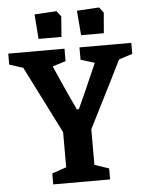

<svg xmlns="http://www.w3.org/2000/svg" viewBox="-61 -823 667 867"><g transform="rotate(-5 273.0 -389.0)"><path d="M136.2 -660.2 127.9 -772 228 -777.8 247.1 -752.9 240.2 -660.2ZM329.1 -660.2 319.8 -772 420.9 -777.8 439.9 -752.9 432.1 -660.2ZM145 0V-49.8L210 -71.8V-231L56.2 -536.1L-5.9 -556.2V-606H249V-549.8L189 -530.8Q246.1 -400.4 280.8 -328.1H290Q318.8 -390.1 379.9 -530.8L316.9 -549.8V-606H551.8V-556.2L490.2 -536.1Q465.8 -485.8 337.9 -232.9V-71.8L402.8 -49.8V0Z"/></g></svg>

Font: Grenze SemiBold
Style: Regular
Weight: 600
Designer: Renata Polastri
Foundry: Omnibus-Type
Version: Version 1.002;PS 001.002;hotconv 1.0.88;makeotf.lib2.5.64775